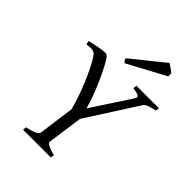

<svg xmlns="http://www.w3.org/2000/svg" viewBox="-237 -948 1062 1062"><g transform="rotate(45 294.0 -417.0)"><path d="M357.9 0H140.1L143.1 -21Q185.5 -30.3 202.9 -39.8Q220.2 -49.3 221.2 -56.2L250 -269Q241.2 -304.7 227.1 -345.9Q212.9 -387.2 196 -427.5Q179.2 -467.8 161.4 -503.7Q143.6 -539.6 127 -564Q122.1 -571.3 116.5 -575.7Q110.8 -580.1 102.8 -582.3Q94.7 -584.5 83 -584.2Q71.3 -584 54.2 -582L49.8 -603Q63 -606.4 78.9 -609.9Q94.7 -613.3 110.4 -616.2Q126 -619.1 139.9 -621.1Q153.8 -623 163.1 -623Q175.8 -623 188 -604Q198.7 -587.9 210.4 -565.9Q222.2 -543.9 234.1 -518.8Q246.1 -493.7 257.1 -467.5Q268.1 -441.4 277.6 -416.3Q287.1 -391.1 294.2 -369.1Q301.3 -347.2 305.2 -331.1L456.1 -562Q464.4 -575.7 453.4 -582.5Q442.4 -589.4 409.2 -594.2L412.1 -615.2H587.9L585 -594.2Q554.2 -587.9 536.9 -581.3Q519.5 -574.7 511.2 -562L320.8 -264.6L292 -56.2Q291.5 -53.2 294.7 -49.1Q297.9 -44.9 305.9 -40Q314 -35.2 327.4 -30.3Q340.8 -25.4 360.8 -21ZM500 -776.4 277.8 -657.2Q271 -661.6 268.6 -666Q266.1 -670.4 261.7 -680.2L452.6 -834L463.9 -826.7Q470.2 -822.3 477.3 -817.4Q484.4 -812.5 490.7 -807.6Q497.1 -802.7 500 -799.3Z"/></g></svg>

Font: Gentium Plus Afr
Style: Italic
Weight: 400
Italic angle: -8°
Designer: J. Victor Gaultney, Annie Olsen, Iska Routamaa, Becca Hirsbrunner
Foundry: SIL International
Version: Version 5.000